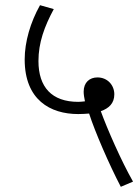

<svg xmlns="http://www.w3.org/2000/svg" viewBox="-20 -652 540 739"><path d="M445 67 492 47C447 -32 393 -155 368 -224C399 -235 420 -254 420 -289C420 -324 394 -354 355 -354C325 -354 302 -335 302 -299C302 -289 304 -276 307 -262C298 -261 289 -260 281 -260C179 -260 128 -317 128 -417C128 -488 151 -550 187 -617L134 -632C97 -566 75 -491 75 -423C75 -268 173 -213 281 -213C296 -213 310 -214 323 -215C345 -146 400 -19 445 67Z"/></svg>

Font: Noto Sans Devanagari UI SemiCondensed Light
Style: Regular
Weight: 300
Width: 4
Designer: Jelle Bosma - Monotype Design Team
Foundry: Monotype Imaging Inc.
Version: Version 2.004